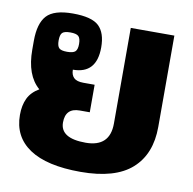

<svg xmlns="http://www.w3.org/2000/svg" viewBox="-67 -612 697 694"><g transform="rotate(10 281.0 -264.5)"><path d="M21 -150Q21 -185 33 -210.5Q45 -236 74 -253Q24 -296 24 -390V-422Q24 -486 50.5 -515Q77 -544 146 -544Q216 -544 242 -519Q268 -494 268 -441Q268 -344 181 -344Q181 -325 191.5 -314.5Q202 -304 227 -304H268V-203H231Q179 -203 179 -150Q179 -92 272 -92Q361 -92 361 -178V-529H521V-194Q521 -94 460 -39.5Q399 15 272 15Q148 15 84.5 -27.5Q21 -70 21 -150ZM187 -439Q187 -460 179 -467.5Q171 -475 149 -475Q127 -475 119.5 -467.5Q112 -460 112 -439Q112 -419 119.5 -411.5Q127 -404 149 -404Q171 -404 179 -411.5Q187 -419 187 -439Z"/></g></svg>

Font: Pridi SemiBold
Style: Regular
Weight: 600
Designer: Katatrad Team
Foundry: CadsonDemak
Version: Version 1.001